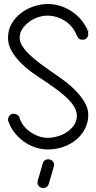

<svg xmlns="http://www.w3.org/2000/svg" viewBox="-20 -746 480 957"><path d="M418 -615V-604Q418 -595 419 -589Q419 -587 420 -586ZM219 -726Q252 -726 283.5 -715.5Q315 -705 341.5 -686.5Q368 -668 388 -643Q408 -618 419 -589V-583Q419 -581 419.5 -580Q420 -579 420 -577Q420 -565 412.5 -556.5Q405 -548 391 -548Q380 -548 374 -553Q368 -558 363 -569V-568Q346 -614 305 -641Q264 -668 215 -668Q194 -668 169.5 -660Q145 -652 125 -637Q105 -622 91.5 -602Q78 -582 78 -558Q78 -537 92 -515.5Q106 -494 128.5 -472.5Q151 -451 179 -430L236 -389Q266 -369 298.5 -345Q331 -321 358 -293Q385 -265 402.5 -235Q420 -205 420 -174Q420 -136 403.5 -104Q387 -72 359 -49Q331 -26 294.5 -13.5Q258 -1 219 -1Q187 -1 155.5 -11.5Q124 -22 98 -41Q72 -60 52 -85.5Q32 -111 22 -141V-140Q20 -146 20 -147Q20 -161 27.5 -170Q35 -179 49 -179Q58 -179 66 -174Q74 -169 78 -160H77Q83 -139 97 -120.5Q111 -102 130.5 -88.5Q150 -75 172.5 -67Q195 -59 218 -59Q240 -59 265.5 -66Q291 -73 312.5 -87Q334 -101 348.5 -121.5Q363 -142 363 -170Q363 -191 350.5 -212.5Q338 -234 318 -253.5Q298 -273 274 -291.5Q250 -310 227 -325Q228 -326 221 -330L209 -338L203 -342Q173 -361 140.5 -384.5Q108 -408 81.5 -435Q55 -462 37.5 -492.5Q20 -523 20 -558Q20 -597 38 -628Q56 -659 85 -681Q114 -703 149 -714.5Q184 -726 219 -726ZM193 69Q199 48 220 48Q234 48 243 58Q252 68 249 82L223 171Q221 179 213.5 185Q206 191 196 191Q180 191 172 180Q164 169 168 155Z"/></svg>

Font: VDS
Style: Thin
Weight: 100
Width: 0
Designer: artmaker
Foundry: artmaker
Version: Version 1.000 2012 initial release